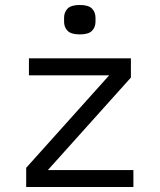

<svg xmlns="http://www.w3.org/2000/svg" viewBox="-20 -750 640 770"><path d="M300 -612Q265 -612 251 -626.5Q237 -641 237 -663V-679Q237 -701 251 -715.5Q265 -730 300 -730Q335 -730 349 -715.5Q363 -701 363 -679V-663Q363 -641 349 -626.5Q335 -612 300 -612ZM85 0V-77L418 -448H96V-516H505V-439L172 -68H515V0Z"/></svg>

Font: PlemolJP35 Console
Style: Regular
Weight: 400
Version: v2.0.3; ttfautohint (v1.8.4.7-5d5b-dirty) -l 6 -r 45 -G 200 